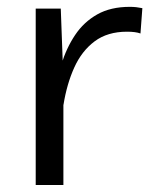

<svg xmlns="http://www.w3.org/2000/svg" viewBox="-20 -530 447 550"><path d="M82.3 -505.4V0H161.6V-301.4L154.1 -505.4ZM382.4 -434.1 387.8 -506.6Q379.7 -508.3 370.5 -509.4Q361.4 -510.4 351.9 -510.4Q296.9 -510.4 258.5 -488.7Q220.1 -467 195.2 -429.8Q170.2 -392.5 155.6 -344.9Q141 -297.2 133.6 -244.9L161.9 -230Q171.4 -289.4 192.8 -336.7Q214.1 -383.9 251.1 -411.6Q288 -439.2 343.8 -439.2Q368.5 -439.2 382.4 -434.1Z"/></svg>

Font: Estedad VF
Style: Regular
Weight: 100
Designer: Amin Abedi
Version: Version 7.3